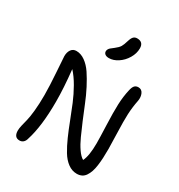

<svg xmlns="http://www.w3.org/2000/svg" viewBox="-226 -1141 1216 1303"><g transform="rotate(30 381.5 -489.5)"><path d="M366.2 -777.8Q346.7 -777.8 335.9 -786.1Q325.2 -794.4 325.2 -808.1Q325.2 -816.9 329.8 -824.7Q334.5 -832.5 340.3 -837.6Q346.2 -842.8 359.9 -853Q364.3 -856.4 366.2 -857.9Q391.1 -877 400.9 -893.3Q410.6 -909.7 419.9 -941.9Q428.2 -969.2 439 -979.7Q449.7 -990.2 466.8 -990.2Q516.1 -990.2 516.1 -939.9Q516.1 -899.9 493.4 -861.8Q470.7 -823.7 435.8 -800.8Q400.9 -777.8 366.2 -777.8ZM120.1 9.8Q77.1 9.8 77.1 -43.9Q77.1 -60.1 82.8 -85Q88.4 -109.9 95.5 -136.2Q102.5 -162.6 108.2 -217.5Q113.8 -272.5 113.8 -341.8Q113.8 -409.7 106 -520.8Q98.1 -631.8 98.1 -638.2Q98.1 -669.4 112.3 -689.7Q126.5 -710 152.8 -710Q188 -710 221.2 -686.3Q254.4 -662.6 280.8 -623.3Q307.1 -584 333.5 -533Q359.9 -481.9 381.6 -427.5Q403.3 -373 426.5 -318.4Q449.7 -263.7 470.2 -218.3Q490.7 -172.9 514.4 -138.7Q538.1 -104.5 561 -91.8Q584 -137.7 584 -234.9Q584 -278.3 580.1 -376.5Q576.2 -474.6 578.6 -537.8Q581.1 -601.1 594.2 -657.2Q600.1 -684.1 610.8 -695.6Q621.6 -707 640.1 -707Q666 -707 677.2 -682.6Q688.5 -658.2 683.1 -627Q671.4 -568.8 668.9 -512.9Q666.5 -457 669.7 -369.6Q672.9 -282.2 672.9 -242.2Q672.9 -202.6 671.4 -172.1Q669.9 -141.6 665.8 -111.6Q661.6 -81.5 654.3 -60.3Q647 -39.1 635.7 -22.2Q624.5 -5.4 607.9 2.9Q591.3 11.2 569.8 11.2Q532.2 11.2 500 -12.5Q467.8 -36.1 443.1 -76.9Q418.5 -117.7 396 -168.5Q373.5 -219.2 351.1 -278.1Q328.6 -336.9 305.9 -391.6Q283.2 -446.3 252.7 -499.8Q222.2 -553.2 189 -588.9Q204.1 -450.2 204.1 -341.8Q204.1 -148.4 166 -30.8Q161.6 -12.2 149.7 -1.2Q137.7 9.8 120.1 9.8Z"/></g></svg>

Font: Shantell Sans Normal
Style: Regular
Weight: 400
Designer: Stephen Nixon, Anya Danilova, Shantell Martin
Foundry: Arrow Type
Version: Version 1.006;[559af2be0]